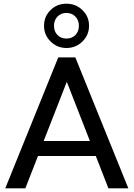

<svg xmlns="http://www.w3.org/2000/svg" viewBox="-20 -1034 733 1054"><path d="M8.8 0 299.8 -718.8H393.6L684.6 0H575.2L505.9 -177.7H188.5L119.1 0ZM219.7 -259.8H473.6L346.7 -585ZM344.7 -770.5Q293.9 -770.5 257.8 -806.2Q221.7 -841.8 221.7 -892.6Q221.7 -943.4 257.3 -978.5Q293 -1013.7 344.7 -1013.7Q396.5 -1013.7 432.6 -978.5Q468.8 -943.4 468.8 -892.6Q468.8 -841.8 432.6 -806.2Q396.5 -770.5 344.7 -770.5ZM276.4 -892.6Q276.4 -861.3 295.4 -841.8Q314.5 -822.3 344.7 -822.3Q375 -822.3 394 -841.8Q413.1 -861.3 413.1 -892.6Q413.1 -922.9 394 -942.9Q375 -962.9 344.7 -962.9Q314.5 -962.9 295.4 -942.9Q276.4 -922.9 276.4 -892.6Z"/></svg>

Font: Min Sans Medium
Style: Regular
Weight: 500
Designer: Jinseong-Kim, NotoSansCJK, Nunito
Foundry: Jinseong-Kim
Version: Version 1.400;Glyphs 3.1.2 (3151)